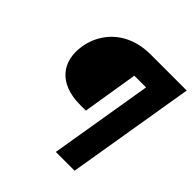

<svg xmlns="http://www.w3.org/2000/svg" viewBox="-191 -877 1027 1027"><g transform="rotate(45 322.5 -363.5)"><path d="M82.4 -498.6Q93.8 -564.3 131.4 -615.8Q150.2 -641.7 175.1 -662.3Q199.9 -682.9 230.1 -697.3Q260.3 -711.6 296 -719.5Q331.7 -727.3 372.2 -727.3H644.9L524.1 0H382.1L479.4 -585.2H390.6L339.5 -269.9H296.9Q235.4 -269.9 191.2 -287.1Q147 -304.3 120.2 -334.9Q93.4 -365.4 84 -407.3Q74.6 -449.2 82.4 -498.6Z"/></g></svg>

Font: Inter P Black
Style: Italic
Weight: 900
Italic angle: -9.40001°
Designer: Rasmus Andersson
Foundry: rsms
Version: Version 3.018;git-588b23468